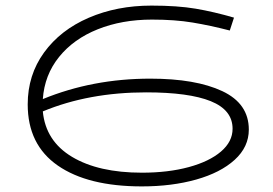

<svg xmlns="http://www.w3.org/2000/svg" viewBox="-20 -653 974 686"><path d="M869 -190Q869 -128 818.5 -82Q768 -36 681 -11.5Q594 13 487 13Q294 13 186.5 -61.5Q79 -136 79 -280Q79 -385 137.5 -465.5Q196 -546 297 -589.5Q398 -633 521 -633Q614 -633 679 -622Q744 -611 816 -590L801 -544Q731 -562 668 -572.5Q605 -583 523 -583Q416 -583 329.5 -548.5Q243 -514 191 -449.5Q139 -385 133 -299Q311 -372 517 -372Q679 -372 774 -327.5Q869 -283 869 -190ZM502 -323Q297 -323 133 -255Q143 -149 237.5 -92.5Q332 -36 487 -36Q581 -36 654.5 -56Q728 -76 769.5 -111.5Q811 -147 811 -193Q811 -260 733 -291.5Q655 -323 502 -323Z"/></svg>

Font: BioRhyme Expanded Light
Style: Regular
Weight: 300
Width: 7
Designer: Aoife Mooney
Foundry: Aoife Mooney Type
Version: Version 1.001